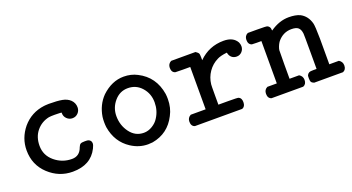

<svg xmlns="http://www.w3.org/2000/svg" viewBox="-39 -811 2177 1189"><g transform="rotate(-20 1050.0 -217.0)"><path d="M291 6Q201 6 133.5 -57Q66 -120 66 -216Q66 -296 119 -361Q175 -427 262 -438Q266 -439 273 -439Q275 -440 293 -440Q349 -440 381 -434Q413 -428 433 -409Q454 -388 454 -359Q454 -337 439 -321.5Q424 -306 402 -306Q381 -306 365.5 -321Q350 -336 350 -357V-362L340 -363Q339 -363 325.5 -363.5Q312 -364 303 -364Q280 -364 266 -362Q215 -351 183 -312Q151 -273 151 -215Q151 -152 200 -111Q249 -70 313 -70Q364 -70 382 -122Q388 -137 395.5 -141.5Q403 -146 424 -146Q443 -146 447 -144Q466 -137 466 -117Q466 -106 456 -86Q410 6 291 6Z M641 -377Q708 -440 786 -440Q835 -440 875 -419Q976 -368 995 -250Q997 -234 997 -216Q997 -158 972 -112Q923 -15 817 4Q801 6 787 6Q728 6 676 -28Q596 -80 579 -182Q577 -198 577 -216Q577 -234 579 -250Q591 -326 641 -377ZM913 -225Q913 -282 877 -323Q841 -364 786 -364Q733 -364 697 -322Q661 -280 661 -225Q661 -164 696 -117Q731 -70 787 -70Q816 -70 843 -86.5Q870 -103 884 -126Q913 -170 913 -225Z M1257 -431Q1259 -430 1262.5 -427Q1266 -424 1267 -423.5Q1268 -423 1270.5 -420.5Q1273 -418 1274 -416.5Q1275 -415 1276.5 -412Q1278 -409 1278 -405.5Q1278 -402 1278.5 -397.5Q1279 -393 1279 -387V-369Q1347 -437 1444 -437Q1507 -437 1531 -394Q1537 -380 1537 -368Q1537 -347 1523 -332Q1509 -317 1488 -317Q1469 -317 1456 -328Q1443 -339 1439 -358L1438 -361Q1395 -356 1374 -345Q1335 -326 1310 -290Q1285 -254 1280 -209Q1279 -203 1279 -138V-76H1343Q1406 -76 1412 -73Q1430 -65 1430 -38Q1430 -9 1409 -1H1097Q1074 -8 1074 -38Q1074 -64 1097 -76H1195V-355H1146L1097 -356Q1074 -363 1074 -393Q1074 -419 1097 -431Z M1579 -393Q1579 -420 1602 -431H1664Q1724 -431 1730 -428Q1748 -420 1748 -399L1749 -394H1750Q1810 -436 1873 -436Q1917 -436 1946 -423Q1990 -400 2004 -347Q2009 -328 2010 -246Q2010 -217 2010 -198V-76H2073Q2095 -63 2095 -38Q2095 -10 2073 -1H1883Q1870 -6 1865.5 -13Q1861 -20 1861 -38Q1861 -54 1863 -58Q1868 -68 1878 -73Q1884 -76 1904 -76H1926V-188Q1926 -304 1925 -309Q1922 -337 1908 -349Q1894 -361 1863 -361Q1808 -361 1771 -316Q1758 -298 1751 -274L1749 -264L1748 -170V-76H1811Q1833 -63 1833 -38Q1833 -10 1811 -1H1602Q1579 -8 1579 -38Q1579 -65 1602 -76H1664V-355H1633L1602 -356Q1579 -363 1579 -393Z"/></g></svg>

Font: MathJax_Typewriter
Style: Regular
Weight: 400
Version: Version 1.1